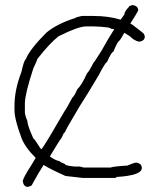

<svg xmlns="http://www.w3.org/2000/svg" viewBox="-20 -727 626 757"><path d="M120.6 -104.5Q78.1 -147 64.5 -183.6Q37.1 -256.8 37.1 -293V-310.5Q37.1 -372.6 64.5 -443.4Q73.7 -487.3 82 -494.1Q96.7 -531.7 162.1 -597.7Q204.6 -633.3 277.3 -656.2Q277.3 -658.7 302.7 -664.1H347.7Q408.2 -664.1 455.6 -649.4L470.2 -669.9Q470.2 -680.7 487.8 -699.2Q487.8 -704.1 503.4 -707Q524.9 -703.6 524.9 -685.5Q515.1 -666.5 493.7 -634.3Q497.1 -632.3 500 -630.9Q546.4 -596.2 546.9 -593.8Q550.8 -587.4 550.8 -582Q550.8 -566.4 529.3 -562.5Q508.8 -566.4 492.2 -584Q480.5 -591.8 470.2 -597.7Q457 -572.8 448.7 -564.5Q441.9 -560.1 427.2 -523.4Q419.4 -522 401.9 -482.4Q396 -482.4 368.7 -429.7Q323.7 -353.5 294.4 -308.6Q237.3 -212.9 235.8 -205.1Q231.4 -205.1 224.1 -185.5Q211.4 -168.9 177.2 -111.3L176.3 -110.4Q200.2 -93.3 214.8 -91.8Q214.8 -88.9 236.3 -80.1Q236.3 -73.7 275.4 -70.3H294.9Q296.9 -70.3 310.5 -66.4H416Q425.3 -70.8 482.4 -74.2Q508.8 -85.9 517.6 -85.9Q539.1 -82.5 539.1 -64.5Q539.1 -35.2 439.5 -29.3Q439.5 -25.4 429.7 -25.4H306.6L238.3 -33.2Q177.7 -60.1 151.9 -76.7Q132.8 -47.4 106.9 0Q106.9 5.9 89.4 9.8Q73.7 9.8 69.8 -11.7Q69.8 -24.4 105 -78.1Q111.3 -89.8 120.6 -104.5ZM430.7 -612.3Q424.3 -613.3 418 -613.3Q418 -620.6 347.7 -623H320.3Q288.6 -623 210.9 -584Q175.3 -556.2 127 -494.1Q127 -490.2 111.3 -457Q78.6 -356.9 78.1 -320.3V-285.2Q78.1 -272.9 87.9 -250Q87.9 -233.4 111.3 -181.6Q114.3 -181.6 140.6 -140.6Q142.1 -139.6 143.1 -138.2Q147.5 -144 151.9 -150.4Q168.5 -174.8 235.8 -291Q237.8 -291 265.1 -341.8Q273.4 -348.6 284.7 -375Q303.2 -392.6 323.7 -439.5Q328.1 -439.5 349.1 -480.5Q351.1 -480.5 380.4 -527.3Q404.8 -571.8 430.7 -612.3Z"/></svg>

Font: CEF Fonts CJK
Style: Regular
Weight: 400
Designer: PartyBoss (派对大魔王)
Version: Release 2.25